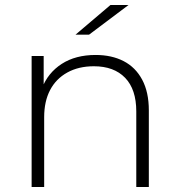

<svg xmlns="http://www.w3.org/2000/svg" viewBox="-20 -745 713 765"><path d="M361 -526Q425 -526 472.5 -501.5Q520 -477 546.5 -427.5Q573 -378 573 -305V0H523V-301Q523 -389 478.5 -435Q434 -481 354 -481Q293 -481 248 -456Q203 -431 179.5 -386Q156 -341 156 -278V0H106V-522H154V-377L147 -393Q171 -455 226 -490.5Q281 -526 361 -526ZM281 -607 420 -725H492L335 -607Z"/></svg>

Font: Modern
Style: Regular
Weight: 300
Designer: Julieta Ulanovsky
Foundry: Julieta Ulanovsky
Version: Version 8.000